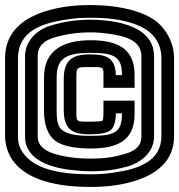

<svg xmlns="http://www.w3.org/2000/svg" viewBox="-22 -704 708 759"><path d="M666 -474C666 -545 624 -603 581 -630C519 -668 428 -684 336 -684C301 -684 266 -682 234 -677C126 -660 -2 -613 -2 -473V-166C-2 -134 8 -102 24 -76C80 10 208 35 336 35C370 35 405 33 437 28C540 12 666 -33 666 -166V-474ZM616 -474V-166C616 -68 528 -36 430 -22C399 -17 369 -15 336 -15C213 -15 111 -35 66 -104C54 -122 49 -141 49 -166V-473C49 -578 138 -612 242 -627C272 -632 302 -634 336 -634C424 -634 501 -621 554 -588C589 -566 616 -529 616 -474ZM537 -164C537 -125 509 -106 470 -95C425 -82 390 -77 338 -77C313 -77 290 -78 266 -81C198 -90 127 -107 127 -164V-481C127 -523 153 -544 193 -556C239 -569 281 -576 337 -576C361 -576 384 -574 406 -571C476 -561 537 -544 537 -481V-164ZM587 -164V-481C587 -581 486 -610 413 -621C389 -624 363 -626 337 -626C276 -626 228 -618 179 -603C130 -589 77 -547 77 -481V-164C77 -67 189 -40 260 -32C285 -29 311 -27 338 -27C394 -27 436 -33 483 -46C531 -60 587 -99 587 -164ZM510 -253V-281V-306H485H412H387V-281V-261C387 -236 385 -229 383 -227C380 -225 367 -223 333 -223C276 -223 280 -221 280 -271V-391C280 -440 279 -439 333 -439C391 -439 387 -440 387 -401V-382V-357H412H485H510V-382V-409C510 -514 439 -545 336 -545C230 -545 152 -506 152 -399V-263C152 -212 167 -169 197 -147C224 -127 274 -117 336 -117C441 -117 510 -147 510 -253ZM460 -253C460 -180 430 -167 336 -167C279 -167 245 -174 226 -188C209 -200 202 -221 202 -263V-399C202 -475 242 -495 336 -495C428 -495 460 -481 460 -409V-407H436C434 -478 396 -489 333 -489C262 -489 230 -465 230 -391V-271C230 -194 261 -173 333 -173C371 -173 403 -178 416 -190C429 -201 436 -227 436 -256H460V-253Z"/></svg>

Font: Gamestation DisplayOutline
Style: Regular
Weight: 400
Designer: Jonas Hecksher
Foundry: Jonas Hecksher, Playtypeª, e-types AS
Version: Version 1.003